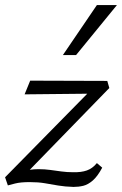

<svg xmlns="http://www.w3.org/2000/svg" viewBox="-20 -726 481 757"><path d="M270 11Q236 10 209.5 5.5Q183 1 157 -3.5Q131 -8 97 -8Q61 -8 39.5 -2.5Q18 3 11 5L0 -27L358 -391L372 -357L77 -354L99 -408L403 -407L411 -379L57 -15L19 -31Q39 -40 67.5 -49.5Q96 -59 132 -59Q156 -59 178 -56Q200 -53 222 -50Q244 -47 267 -47Q300 -46 322.5 -54Q345 -62 362 -83L383 -65Q365 -31 346 -14.5Q327 2 308.5 6.5Q290 11 270 11ZM228 -509 362 -706H441L280 -509Z"/></svg>

Font: Ysabeau
Style: Italic
Weight: 400
Italic angle: -12°
Designer: Christian Thalmann (Catharsis Fonts)
Version: Version 2.000;gftools[0.9.27.dev2+g8671c4b]